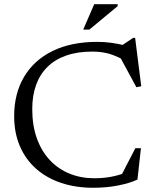

<svg xmlns="http://www.w3.org/2000/svg" viewBox="-20 -878 730 908"><path d="M425.5 -35Q465 -35 501 -41.2Q537 -47.5 573.5 -61L550.5 -42.5L620 -177H646.5L630 -29Q596.5 -12.5 540.5 -1.2Q484.5 10 421.5 10Q338 10 269.2 -13Q200.5 -36 150.8 -80Q101 -124 74 -186.8Q47 -249.5 47 -329Q47 -435.5 93.8 -514.5Q140.5 -593.5 228.5 -636.8Q316.5 -680 440 -680Q471 -680 501.5 -676.2Q532 -672.5 574.5 -662.5L547.5 -657.5L610 -699H619L648 -470L625 -465.5L544 -615L564 -595Q522 -617.5 488.5 -625.8Q455 -634 416.5 -634Q346 -634 292.8 -615.2Q239.5 -596.5 204 -561.2Q168.5 -526 150.5 -475.8Q132.5 -425.5 132.5 -362.5Q132.5 -284 154.5 -223.2Q176.5 -162.5 216 -120.5Q255.5 -78.5 309 -56.8Q362.5 -35 425.5 -35ZM373.5 -738 425.5 -858H536.5V-849L402.5 -738Z"/></svg>

Font: Newsreader Text
Style: Regular
Weight: 400
Designer: Hugues Gentile
Foundry: Production Type
Version: Version 1.001